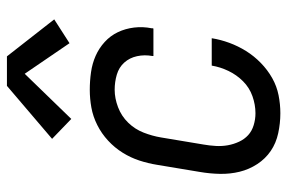

<svg xmlns="http://www.w3.org/2000/svg" viewBox="-154 -646 809 540"><g transform="rotate(-90 250.0 -376.5)"><path d="M201 8Q173 8 145 2Q117 -4 95 -19Q73 -34 58 -57Q43 -80 36.5 -106.5Q30 -133 30.5 -161.5Q31 -190 36 -219L56 -339Q60 -364 68 -388.5Q76 -413 90 -435.5Q104 -458 124 -476.5Q144 -495 168 -507Q192 -519 217 -523.5Q242 -528 267 -528Q292 -528 316.5 -524.5Q341 -521 362.5 -511.5Q384 -502 401.5 -486Q419 -470 429 -449Q439 -428 442 -403.5Q445 -379 440 -354Q440 -353 440 -351.5Q440 -350 439 -349H362Q362 -350 362 -350.5Q362 -351 362 -352Q366 -374 361.5 -395Q357 -416 343.5 -431Q330 -446 309.5 -452Q289 -458 267 -458Q243 -458 218 -448.5Q193 -439 174.5 -420Q156 -401 146.5 -376.5Q137 -352 133 -328L113 -208Q110 -191 109 -173.5Q108 -156 111 -139.5Q114 -123 121 -108Q128 -93 139.5 -82.5Q151 -72 167.5 -67Q184 -62 201 -62Q225 -62 249 -70.5Q273 -79 291 -97Q309 -115 320 -138Q331 -161 335 -185H412Q408 -160 399 -135.5Q390 -111 376 -88.5Q362 -66 342.5 -47Q323 -28 300 -15Q277 -2 251.5 3Q226 8 201 8ZM185 -580 129 -634 278 -761H361L465 -628L398 -585L312 -711Z"/></g></svg>

Font: Iosevka SS04 Oblique
Style: Regular
Weight: 400
Italic angle: -9°
Monospace: yes
Designer: Belleve Invis
Foundry: Belleve Invis
Version: Version 19.0.0; ttfautohint (v1.8.4)